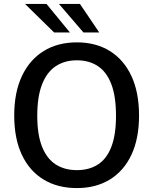

<svg xmlns="http://www.w3.org/2000/svg" viewBox="-20 -949 781 979"><path d="M372 10Q273.5 10 201.8 -33.8Q130 -77.5 91.2 -160.2Q52.5 -243 52.5 -360Q52.5 -478 91.8 -561.2Q131 -644.5 202.8 -688.8Q274.5 -733 372 -733Q469 -733 540.2 -688.8Q611.5 -644.5 650.2 -561.2Q689 -478 689 -360Q689 -243 650.5 -160.5Q612 -78 540.8 -34Q469.5 10 372 10ZM372 -81.5Q435 -81.5 479.8 -110.5Q524.5 -139.5 548 -201Q571.5 -262.5 571.5 -358.5Q571.5 -457 547.8 -519.5Q524 -582 479.2 -611.8Q434.5 -641.5 372 -641.5Q309.5 -641.5 264.2 -611.5Q219 -581.5 194.5 -519Q170 -456.5 170 -358.5Q170 -262 194.5 -200.8Q219 -139.5 264.2 -110.5Q309.5 -81.5 372 -81.5ZM256 -783.5 107.5 -929H217L336.5 -783.5ZM405.5 -783.5 280.5 -929H387.5L486 -783.5Z"/></svg>

Font: Public Sans Thin Medium
Style: Regular
Weight: 500
Version: Version 2.001